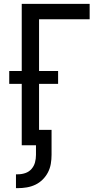

<svg xmlns="http://www.w3.org/2000/svg" viewBox="-20 -755 540 998"><path d="M63 223V151H73Q93 151 112 144.5Q131 138 144 123Q157 108 162 89Q167 70 167 50V0H93V-319H28V-386H93V-735H446V-655H183V-386H282V-319H183V-80H248V50Q248 74 244 97Q240 120 229.5 140.5Q219 161 202 178Q185 195 164 205Q143 215 119.5 219Q96 223 73 223Z"/></svg>

Font: Iosevka Term Medium
Style: Regular
Weight: 500
Monospace: yes
Designer: Belleve Invis
Foundry: Belleve Invis
Version: Version 26.3.1